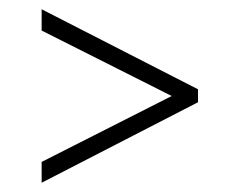

<svg xmlns="http://www.w3.org/2000/svg" viewBox="-20 -509 508 415"><path d="M408 -316V-288L70 -114V-159L366 -309V-294L70 -443V-489Z"/></svg>

Font: Gemunu Libre ExtraLight ExtraLight
Style: Regular
Weight: 250
Version: Version 1.100